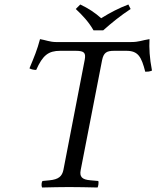

<svg xmlns="http://www.w3.org/2000/svg" viewBox="-20 -832 696 854"><path d="M229 -645C203 -645 182 -654 158 -658C145 -609 133 -581 111 -528C119 -523 132 -521 141 -521C170 -586 195 -606 248 -606H317C356 -606 362 -596 357 -567L262 -76C256 -48 241 -34 200 -30L169 -27C165 -23 163 -7 167 2C212 1 248 0 287 0C325 0 370 1 414 2C417 -2 420 -22 417 -27L383 -30C344 -33 333 -46 339 -76L434 -564C441 -598 454 -606 488 -606H542C594 -606 609 -580 626 -513C636 -513 644 -513 656 -518C645 -575 643 -618 645 -658C612 -653 599 -645 563 -645ZM396 -697H439C477 -731 517 -763 561 -792L551 -812C509 -796 472 -777 430 -751C402 -776 373 -795 337 -812L317 -792C347 -764 375 -734 396 -697Z"/></svg>

Font: Libertinus Serif
Style: Italic
Weight: 400
Italic angle: -12°
Designer: Philipp H. Poll, Khaled Hosny
Foundry: Caleb Maclennan
Version: Version 7.050;RELEASE